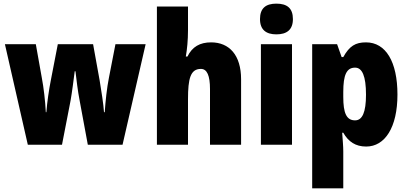

<svg xmlns="http://www.w3.org/2000/svg" viewBox="-20 -796 2242 1056"><path d="M418 -243 463 0H654L781 -553H615L579 -368C568 -313 560 -239 556 -179H552C549 -224 538 -293 528 -354L492 -553H298L260 -357C249 -302 239 -232 235 -179H232C229 -240 220 -316 210 -368L177 -553H7L133 0H321L368 -242C376 -287 385 -357 391 -404H395C400 -362 408 -293 418 -243Z M1014 -630V-760H843V0H1014V-250C1014 -363 1027 -417 1085 -417C1119 -417 1135 -380 1135 -306V0H1306V-360C1306 -493 1241 -563 1141 -563C1080 -563 1037 -539 1011 -485H1002C1009 -525 1014 -574 1014 -630Z M1500 -776C1442 -776 1410 -751 1410 -691C1410 -632 1444 -607 1500 -607C1557 -607 1591 -632 1591 -691C1591 -751 1559 -776 1500 -776ZM1586 -553H1415V0H1586Z M1993 -563C1935 -563 1902 -543 1868 -482H1859L1834 -553H1697V240H1868V36C1868 9 1865 -23 1862 -66H1868C1896 -17 1935 10 1994 10C2097 10 2166 -95 2166 -276C2166 -456 2102 -563 1993 -563ZM1933 -424C1972 -424 1993 -378 1993 -275C1993 -179 1973 -134 1933 -134C1885 -134 1868 -175 1868 -263V-290C1868 -384 1886 -424 1933 -424Z"/></svg>

Font: Noto Sans Sinhala Condensed Black
Style: Regular
Weight: 900
Width: 3
Designer: Jelle Bosma - Monotype Design Team
Foundry: Monotype Imaging Inc.
Version: Version 2.006